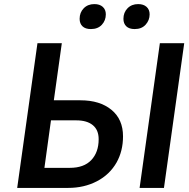

<svg xmlns="http://www.w3.org/2000/svg" viewBox="-20 -918 921 938"><path d="M313 0Q391 0 453.5 -32.5Q516 -65 550 -125Q581 -181 581 -252Q581 -335 524.5 -381.5Q468 -428 373 -428H243L282 -707H163L64 0ZM321 -98H197L229 -330H353Q405 -330 433.5 -306.5Q462 -283 462 -238Q462 -174 426 -136Q390 -98 321 -98ZM781 0 880 -707H761L662 0ZM424 -776Q458 -776 477.5 -797Q497 -818 497 -848Q497 -871 482 -884.5Q467 -898 441 -898Q409 -898 389 -877.5Q369 -857 369 -826Q369 -803 383 -789.5Q397 -776 424 -776ZM638 -776Q672 -776 691.5 -797.5Q711 -819 711 -848Q711 -871 696 -884.5Q681 -898 655 -898Q623 -898 603 -877.5Q583 -857 583 -826Q583 -803 597 -789.5Q611 -776 638 -776Z"/></svg>

Font: Brisa Sans Medium
Style: Italic
Weight: 600
Italic angle: -8°
Designer: Dalton Maag Ltd
Foundry: Dalton Maag Ltd
Version: Version 1.101;July 10, 2019;FontCreator 11.5.0.2425 64-bit